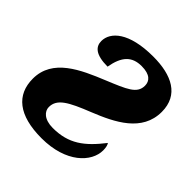

<svg xmlns="http://www.w3.org/2000/svg" viewBox="-157 -661 783 783"><g transform="rotate(45 235.0 -269.0)"><path d="M199 10C340 10 412 -66 412 -133C412 -149 409 -161 404 -168C345 -92 293 -52 202 -52C152 -52 130 -77 130 -101C130 -148 172 -171 268 -209C365 -248 470 -299 470 -413C470 -510 393 -548 286 -548C145 -548 91 -494 91 -443C91 -411 113 -387 183 -387C195 -456 224 -487 280 -487C329 -487 346 -466 346 -440C346 -394 304 -378 217 -342C114 -300 2 -251 2 -137C2 -44 66 10 199 10Z"/></g></svg>

Font: Noto Serif Condensed Black
Style: Italic
Weight: 900
Width: 3
Italic angle: -12°
Designer: Monotype Design Team
Foundry: Monotype Imaging Inc.
Version: Version 2.013